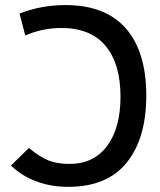

<svg xmlns="http://www.w3.org/2000/svg" viewBox="-20 -723 626 753"><path d="M247.1 9.8Q181.2 9.8 123.8 -11.2Q66.4 -32.2 22.9 -73.7L93.3 -142.6Q136.7 -106.9 170.7 -93.5Q204.6 -80.1 252.4 -80.1Q347.2 -80.1 399.9 -150.4Q452.6 -220.7 452.6 -344.2Q452.6 -472.7 394 -543Q335.4 -613.3 220.2 -613.3Q147.9 -613.3 79.1 -584L56.6 -669.9Q141.6 -703.1 236.8 -703.1Q393.1 -703.1 473.4 -611.8Q553.7 -520.5 553.7 -348.1Q553.7 -180.7 477.1 -85.4Q400.4 9.8 247.1 9.8Z"/></svg>

Font: CaskaydiaCove NFP
Style: Regular
Weight: 400
Designer: Aaron Bell
Foundry: Saja Typeworks
Version: Version 2111.001; VTT 6.35;Nerd Fonts 3.1.1